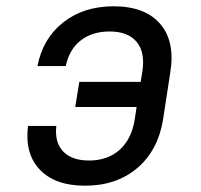

<svg xmlns="http://www.w3.org/2000/svg" viewBox="-20 -580 640 610"><path d="M250 10Q155 10 106.5 -41Q58 -92 69 -180H159Q153 -128 180.5 -99Q208 -70 263 -70Q322 -70 360 -104Q398 -138 408 -200L414 -240H219L232 -320H427L432 -351Q442 -413 414.5 -446.5Q387 -480 328 -480Q273 -480 236.5 -451.5Q200 -423 189 -370H99Q116 -458 181 -509Q246 -560 341 -560Q441 -560 489 -504Q537 -448 521 -350L498 -200Q482 -102 416 -46Q350 10 250 10Z"/></svg>

Font: NKDuy Mono
Style: Italic
Weight: 400
Italic angle: -9°
Monospace: yes
Designer: NKDuy
Foundry: NKDuy
Version: Version 2.251; ttfautohint (v1.8.4.7-5d5b)